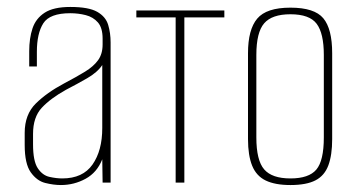

<svg xmlns="http://www.w3.org/2000/svg" viewBox="-20 -525 1024 552"><path d="M155 7Q134 7 110 1Q86 -5 68.5 -29.5Q51 -54 51 -108V-143Q51 -196 83 -227.5Q115 -259 164 -285Q200 -304 224.5 -319Q249 -334 262 -352Q275 -370 275 -397V-414Q275 -445 261.5 -460.5Q248 -476 226.5 -481.5Q205 -487 182 -487Q123 -487 104.5 -458Q86 -429 86 -376V-334H64V-378Q64 -415 73.5 -443.5Q83 -472 108.5 -488.5Q134 -505 182 -505Q235 -505 259.5 -491Q284 -477 291 -453.5Q298 -430 298 -403V0H275L274 -67Q259 -29 226 -11Q193 7 155 7ZM159 -12Q218 -12 246 -52Q274 -92 274 -157V-338Q260 -317 230.5 -300Q201 -283 170 -267Q125 -242 100 -215Q75 -188 75 -140V-110Q75 -62 88.5 -41.5Q102 -21 122 -16.5Q142 -12 159 -12Z M485 0V-475H372V-495H625V-475H510V0Z M815 7Q771 7 744 -6Q717 -19 705 -48.5Q693 -78 693 -125V-372Q693 -440 719.5 -471.5Q746 -503 815 -503Q884 -503 909.5 -472.5Q935 -442 935 -372V-125Q935 -79 924 -49.5Q913 -20 887 -6.5Q861 7 815 7ZM815 -12Q868 -12 889.5 -37.5Q911 -63 911 -130V-367Q911 -429 890.5 -456.5Q870 -484 815 -484Q762 -484 739.5 -458Q717 -432 717 -367V-130Q717 -64 739.5 -38Q762 -12 815 -12Z"/></svg>

Font: Alumni Sans Thin
Style: Regular
Weight: 100
Designer: Robert E. Leuschke
Foundry: Robert E. Leuschke
Version: Version 1.018